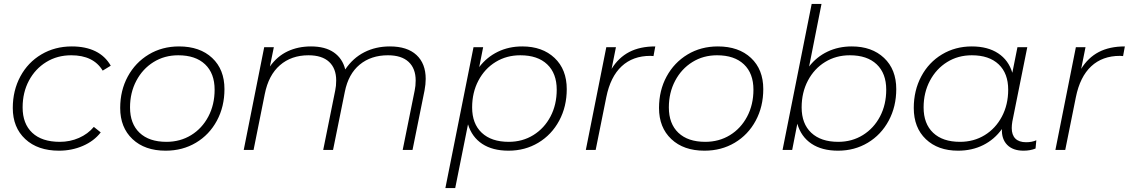

<svg xmlns="http://www.w3.org/2000/svg" viewBox="-20 -762 5738 976"><path d="M45 -213Q45 -302 83.5 -373.5Q122 -445 190.5 -485.5Q259 -526 345 -526Q415 -526 465 -501.5Q515 -477 543 -428L502 -403Q455 -481 342 -481Q271 -481 215 -446.5Q159 -412 127 -352Q95 -292 95 -216Q95 -133 144 -87Q193 -41 284 -41Q336 -41 381.5 -61Q427 -81 457 -117L492 -89Q458 -45 401.5 -20.5Q345 4 280 4Q172 4 108.5 -55Q45 -114 45 -213Z M591 -213Q591 -302 629.5 -373Q668 -444 736 -485Q804 -526 890 -526Q996 -526 1058.5 -467.5Q1121 -409 1121 -309Q1121 -220 1082.5 -148.5Q1044 -77 976 -36.5Q908 4 822 4Q716 4 653.5 -55Q591 -114 591 -213ZM1071 -306Q1071 -389 1022.5 -435Q974 -481 886 -481Q816 -481 760.5 -446.5Q705 -412 673 -351.5Q641 -291 641 -216Q641 -133 689.5 -87Q738 -41 826 -41Q896 -41 951.5 -75Q1007 -109 1039 -169.5Q1071 -230 1071 -306Z M2144 -361Q2144 -334 2138 -302L2077 0H2027L2088 -302Q2093 -325 2093 -353Q2093 -414 2057 -447.5Q2021 -481 1952 -481Q1866 -481 1808.5 -433.5Q1751 -386 1733 -296L1673 0H1623L1684 -302Q1689 -325 1689 -353Q1689 -414 1653 -447.5Q1617 -481 1548 -481Q1461 -481 1403 -430.5Q1345 -380 1326 -284L1269 0H1219L1323 -522H1372L1352 -424Q1389 -476 1442 -501Q1495 -526 1561 -526Q1633 -526 1677 -495.5Q1721 -465 1735 -409Q1774 -467 1832 -496.5Q1890 -526 1962 -526Q2050 -526 2097 -482.5Q2144 -439 2144 -361Z M2861 -309Q2861 -220 2822.5 -148.5Q2784 -77 2716.5 -36.5Q2649 4 2565 4Q2484 4 2431.5 -30.5Q2379 -65 2359 -130L2294 194H2244L2387 -522H2436L2416 -421Q2454 -471 2510 -498.5Q2566 -526 2635 -526Q2737 -526 2799 -467.5Q2861 -409 2861 -309ZM2810 -306Q2810 -389 2761.5 -435Q2713 -481 2625 -481Q2555 -481 2499.5 -447Q2444 -413 2412 -352.5Q2380 -292 2380 -216Q2380 -133 2429 -87Q2478 -41 2566 -41Q2636 -41 2691.5 -75.5Q2747 -110 2778.5 -170Q2810 -230 2810 -306Z M3311 -526 3302 -477 3286 -478Q3197 -478 3140 -425Q3083 -372 3062 -268L3008 0H2958L3062 -522H3111L3089 -412Q3124 -469 3178.5 -497.5Q3233 -526 3311 -526Z M3330 -213Q3330 -302 3368.5 -373Q3407 -444 3475 -485Q3543 -526 3629 -526Q3735 -526 3797.5 -467.5Q3860 -409 3860 -309Q3860 -220 3821.5 -148.5Q3783 -77 3715 -36.5Q3647 4 3561 4Q3455 4 3392.5 -55Q3330 -114 3330 -213ZM3810 -306Q3810 -389 3761.5 -435Q3713 -481 3625 -481Q3555 -481 3499.5 -446.5Q3444 -412 3412 -351.5Q3380 -291 3380 -216Q3380 -133 3428.5 -87Q3477 -41 3565 -41Q3635 -41 3690.5 -75Q3746 -109 3778 -169.5Q3810 -230 3810 -306Z M4536 -309Q4536 -220 4497.5 -148.5Q4459 -77 4391.5 -36.5Q4324 4 4240 4Q4158 4 4105 -31.5Q4052 -67 4033 -133L4007 0H3958L4106 -742H4156L4093 -424Q4131 -473 4186.5 -499.5Q4242 -526 4310 -526Q4412 -526 4474 -467.5Q4536 -409 4536 -309ZM4485 -306Q4485 -389 4436.5 -435Q4388 -481 4300 -481Q4230 -481 4174.5 -447Q4119 -413 4087 -352.5Q4055 -292 4055 -216Q4055 -133 4104 -87Q4153 -41 4241 -41Q4311 -41 4366.5 -75.5Q4422 -110 4453.5 -170Q4485 -230 4485 -306Z M5248 -49 5244 -7Q5217 4 5183 4Q5129 4 5100 -25.5Q5071 -55 5073 -106Q5035 -53 4978 -24.5Q4921 4 4850 4Q4748 4 4686.5 -54.5Q4625 -113 4625 -213Q4625 -302 4663 -373.5Q4701 -445 4768.5 -485.5Q4836 -526 4920 -526Q5001 -526 5054 -491Q5107 -456 5126 -392L5152 -522H5202L5126 -144Q5123 -126 5123 -111Q5123 -76 5141.5 -57.5Q5160 -39 5196 -39Q5226 -39 5248 -49ZM5105 -306Q5105 -389 5056.5 -435Q5008 -481 4920 -481Q4850 -481 4794.5 -446.5Q4739 -412 4707 -351.5Q4675 -291 4675 -216Q4675 -133 4723.5 -87Q4772 -41 4860 -41Q4930 -41 4985.5 -75Q5041 -109 5073 -169.5Q5105 -230 5105 -306Z M5698 -526 5689 -477 5673 -478Q5584 -478 5527 -425Q5470 -372 5449 -268L5395 0H5345L5449 -522H5498L5476 -412Q5511 -469 5565.5 -497.5Q5620 -526 5698 -526Z"/></svg>

Font: Montserrat Alternates Light
Style: Italic
Weight: 300
Italic angle: -11.3°
Designer: Julieta Ulanovsky
Foundry: Julieta Ulanovsky
Version: Version 7.200